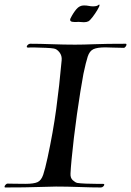

<svg xmlns="http://www.w3.org/2000/svg" viewBox="-57 -827 578 847"><path d="M-34 0Q-37 0 -37 -3Q-37 -7 -32.5 -12Q-28 -17 -24 -17Q-13 -17 5.5 -16.5Q24 -16 55 -16Q92 -16 108.5 -23.5Q125 -31 133.5 -56Q142 -81 153 -132Q177 -243 191 -346Q205 -449 215 -561Q217 -581 205.5 -596Q194 -611 180 -613Q170 -615 145.5 -616Q121 -617 98 -617.5Q75 -618 67 -617Q61 -617 61 -621Q61 -625 66 -629.5Q71 -634 76 -634Q117 -634 171.5 -632Q226 -630 274 -630Q311 -630 360.5 -632Q410 -634 498 -634Q501 -634 501 -630Q501 -626 496.5 -620.5Q492 -615 488 -616Q463 -616 443 -617Q423 -618 408 -618Q372 -618 355 -610Q338 -602 330 -577.5Q322 -553 311 -501Q305 -469 297.5 -422.5Q290 -376 282.5 -323Q275 -270 269 -219Q263 -168 259 -126Q255 -84 254 -61Q253 -42 264 -32Q275 -22 284 -20Q297 -18 320.5 -17Q344 -16 366.5 -16Q389 -16 398 -16Q403 -16 403 -12Q403 -9 398.5 -4.5Q394 0 388 0Q348 0 293 -2Q238 -4 190 -4Q165 -4 111 -2Q57 0 -33 0ZM313 -729Q305 -729 297 -730Q289 -731 280 -730H271Q247 -730 254 -746Q266 -770 280 -786.5Q294 -803 313 -803Q325 -803 334.5 -801Q344 -799 353 -799Q371 -799 377 -805Q382 -809 382 -804Q382 -799 372.5 -783Q363 -767 351.5 -752Q340 -737 333 -733Q325 -729 313 -729Z"/></svg>

Font: Tapestry
Style: Regular
Weight: 400
Designer: Robert E. Leuschke
Foundry: Robert E. Leuschke
Version: Version 1.010; ttfautohint (v1.8.4.7-5d5b)